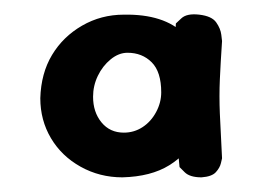

<svg xmlns="http://www.w3.org/2000/svg" viewBox="-20 -522 359 262"><path d="M147 -280Q116 -280 90 -294.5Q64 -309 49.5 -333.5Q35 -358 35 -388Q36 -422 51 -447Q66 -472 92 -487Q118 -502 149 -502Q204 -503 231.5 -475.5Q259 -448 259 -391Q259 -362 247.5 -337Q236 -312 211 -296.5Q186 -281 147 -280ZM149 -341Q163 -341 174.5 -348.5Q186 -356 193 -369Q200 -382 200 -396Q200 -424 187 -437Q174 -450 154 -450Q142 -450 131 -441Q120 -432 113.5 -418.5Q107 -405 107 -390Q107 -369 118.5 -355Q130 -341 149 -341ZM255 -280Q239 -280 232 -287Q225 -294 225 -294Q220 -343 218 -390Q216 -437 220 -490Q220 -490 227.5 -497Q235 -504 252 -502Q269 -500 275 -491.5Q281 -483 282 -474.5Q283 -466 283 -466Q281 -436 280 -413.5Q279 -391 280 -367Q281 -343 283 -306Q283 -306 281.5 -299.5Q280 -293 274.5 -287Q269 -281 255 -280Z"/></svg>

Font: Sour Gummy Black
Style: Bold
Weight: 700
Version: Version 1.000